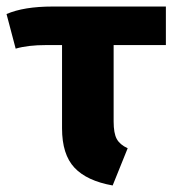

<svg xmlns="http://www.w3.org/2000/svg" viewBox="-28 -551 529 588"><path d="M480 -413H320V-179Q320 -143 329.5 -125.5Q339 -108 363 -97L317 17Q238 3 200 -37.5Q162 -78 162 -158V-413H114Q57 -413 20 -402L-8 -508Q45 -531 133 -531H480Z"/></svg>

Font: FiraGO
Style: Bold
Weight: 700
Designer: bBox Type
Foundry: bBox Type GmbH
Version: Version 1.001;PS 001.001;hotconv 1.0.88;makeotf.lib2.5.64775